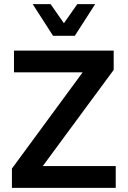

<svg xmlns="http://www.w3.org/2000/svg" viewBox="-20 -914 622 934"><path d="M38 0V-94L382 -562H48V-668H533V-574L188 -106H543V0ZM238 -740 139 -894H226L291 -801L356 -894H443L344 -740Z"/></svg>

Font: Gantari SemiBold
Style: Regular
Weight: 600
Designer: Anugrah Pasau
Foundry: Lafontype
Version: Version 1.000; ttfautohint (v1.8.3)